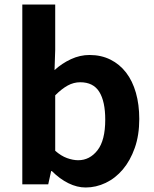

<svg xmlns="http://www.w3.org/2000/svg" viewBox="-20 -818 684 852"><path d="M360 14Q322 14 283.5 -5Q245 -24 210 -59H207L194 0H79V-798H225V-597L222 -507Q255 -537 295 -555.5Q335 -574 377 -574Q429 -574 470 -553.5Q511 -533 539.5 -496Q568 -459 583 -406.5Q598 -354 598 -290Q598 -218 578 -161.5Q558 -105 525 -66Q492 -27 449 -6.5Q406 14 360 14ZM327 -107Q378 -107 412.5 -151Q447 -195 447 -287Q447 -368 420.5 -410.5Q394 -453 336 -453Q307 -453 280.5 -438.5Q254 -424 225 -395V-149Q251 -126 277.5 -116.5Q304 -107 327 -107Z"/></svg>

Font: SpoqaHanSans-Bold
Style: Regular
Weight: 700
Designer: [Spoqa Han Sans] Dong-huui Kim \uAE40 \uB3D9 \uD718   [Noto Sans] Ryoko NISHIZUKA \u897F \u585A \u6DBC \u5B50  (kana & i
Foundry: Spoqa (http://www.spoqa-han-sans.com)
Version: Version 2.000